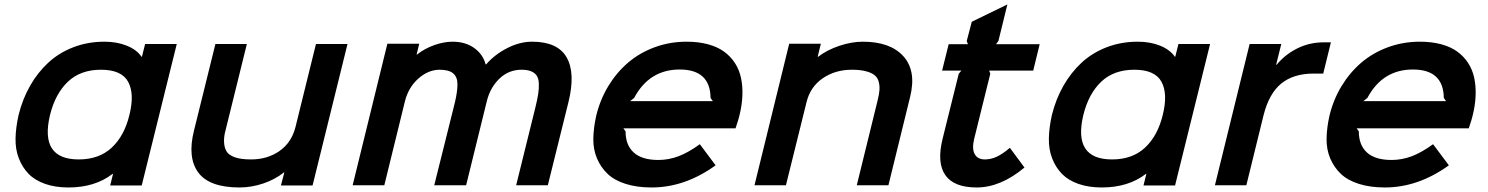

<svg xmlns="http://www.w3.org/2000/svg" viewBox="-20 -826 6633 856"><path d="M557.1 -314Q580.6 -408.7 551 -461.9Q521.5 -515.1 430.2 -515.1Q338.9 -515.1 282.7 -461.7Q226.6 -408.2 203.1 -314Q155.3 -115.2 331.1 -115.2Q421.9 -115.2 478.3 -168Q534.7 -220.7 557.1 -314ZM768.1 -629.9 611.8 1H471.2L483.9 -50.8H481.9Q403.3 9.8 285.2 9.8Q226.6 9.8 181.2 -6.1Q135.7 -22 107.7 -50.8Q79.6 -79.6 64 -119.9Q48.3 -160.2 49.3 -209Q50.3 -257.8 63 -314Q80.6 -384.8 114.3 -443.8Q147.9 -502.9 195.6 -546.9Q243.2 -590.8 307.4 -615.5Q371.6 -640.1 445.8 -640.1Q501.5 -640.1 545.4 -622.3Q589.4 -604.5 610.8 -573.2H612.8L627 -629.9Z M1529.3 -629.9 1373.5 1H1232.4L1247.6 -57.1H1245.6Q1205.6 -25.4 1153.1 -7.8Q1100.6 9.8 1048.3 9.8Q913.1 9.8 864 -56.9Q814.9 -123.5 844.7 -243.2L940.4 -629.9H1080.6L986.3 -248Q978 -218.8 978.8 -194.3Q979.5 -169.9 989.3 -152.3Q999 -134.8 1026.4 -125Q1053.7 -115.2 1098.6 -115.2Q1172.4 -115.2 1226.1 -152.8Q1279.8 -190.4 1297.4 -259.8L1388.7 -629.9Z M2514.2 -370.1 2422.4 0H2281.2L2367.2 -348.1Q2376 -383.8 2379.6 -408Q2383.3 -432.1 2382.3 -454.1Q2381.3 -476.1 2373 -488.5Q2364.7 -501 2348.1 -508.1Q2331.5 -515.1 2305.2 -515.1Q2248 -515.1 2206.8 -475.6Q2165.5 -436 2150.4 -375L2058.1 0H1916L2008.3 -370.1Q2019.5 -418 2019.5 -450.2Q2019.5 -482.4 2000.5 -498.8Q1981.4 -515.1 1940.4 -515.1Q1889.6 -515.1 1845.2 -475.8Q1800.8 -436.5 1785.2 -374L1693.4 0H1552.2L1707 -630.9H1849.1L1837.4 -583H1839.4Q1872.6 -609.4 1915.8 -624.8Q1959 -640.1 1998 -640.1Q2054.7 -640.1 2094 -612.1Q2133.3 -584 2145 -539.1H2147.5Q2185.5 -583 2241.5 -611.6Q2297.4 -640.1 2352.1 -640.1Q2466.3 -640.1 2506.3 -570.1Q2546.4 -500 2514.2 -370.1Z M2789.1 -375H3158.2L3147.9 -389.2Q3146.5 -516.1 3010.3 -516.1Q2874.5 -516.1 2807.1 -389.2ZM3276.4 -310.1Q3272.9 -294.4 3259.3 -253.9H2759.3L2769 -240.2Q2769 -178.7 2805.7 -145.8Q2842.3 -112.8 2915 -112.8Q2961.4 -112.8 3005.6 -129.6Q3049.8 -146.5 3100.1 -183.1L3170.4 -88.9Q3033.7 9.8 2885.3 9.8Q2819.8 9.8 2769.5 -6.1Q2719.2 -22 2689 -50.8Q2658.7 -79.6 2641.6 -119.6Q2624.5 -159.7 2625.2 -207.5Q2626 -255.4 2638.2 -310.1Q2655.3 -381.3 2691.9 -441.9Q2728.5 -502.4 2779.8 -546.4Q2831.1 -590.3 2898.4 -615.2Q2965.8 -640.1 3041 -640.1Q3093.8 -640.1 3136.2 -628.7Q3178.7 -617.2 3208 -595.9Q3237.3 -574.7 3256.6 -544.9Q3275.9 -515.1 3283.7 -478.3Q3291.5 -441.4 3289.8 -399.2Q3288.1 -356.9 3276.4 -310.1Z M4037.6 -394 3940.9 0H3799.8L3892.6 -377.9Q3899.4 -404.8 3900.9 -424.3Q3902.3 -443.8 3897.5 -461.9Q3892.6 -480 3878.9 -491Q3865.2 -502 3840.1 -508.5Q3814.9 -515.1 3777.8 -515.1Q3704.1 -515.1 3648.2 -477.1Q3592.3 -439 3575.7 -370.1L3483.9 0H3343.8L3498.5 -630.9H3639.6L3625.5 -573.2H3627.9Q3667.5 -603.5 3722.2 -621.8Q3776.9 -640.1 3826.7 -640.1Q3949.2 -640.1 4007.8 -575Q4066.4 -509.8 4037.6 -394Z M4482.4 -167 4547.4 -79.1Q4440.9 9.8 4334.5 9.8Q4232.9 9.8 4194.6 -45.2Q4156.2 -100.1 4182.1 -206.1L4254.4 -497.1L4266.1 -511.2H4180.2L4209.5 -628.9H4295.4L4290 -643.1L4312.5 -729L4471.2 -806.2L4431.2 -643.1L4420.4 -628.9H4615.2L4586.4 -511.2H4390.1L4395 -497.1L4323.2 -207Q4312.5 -163.1 4325.4 -139.2Q4338.4 -115.2 4371.1 -115.2Q4397.5 -115.2 4423.6 -127.2Q4449.7 -139.2 4482.4 -167Z M5164.1 -314Q5187.5 -408.7 5158 -461.9Q5128.4 -515.1 5037.1 -515.1Q4945.8 -515.1 4889.6 -461.7Q4833.5 -408.2 4810.1 -314Q4762.2 -115.2 4938 -115.2Q5028.8 -115.2 5085.2 -168Q5141.6 -220.7 5164.1 -314ZM5375 -629.9 5218.8 1H5078.1L5090.8 -50.8H5088.9Q5010.3 9.8 4892.1 9.8Q4833.5 9.8 4788.1 -6.1Q4742.7 -22 4714.6 -50.8Q4686.5 -79.6 4670.9 -119.9Q4655.3 -160.2 4656.2 -209Q4657.2 -257.8 4669.9 -314Q4687.5 -384.8 4721.2 -443.8Q4754.9 -502.9 4802.5 -546.9Q4850.1 -590.8 4914.3 -615.5Q4978.5 -640.1 5052.7 -640.1Q5108.4 -640.1 5152.3 -622.3Q5196.3 -604.5 5217.8 -573.2H5219.7L5233.9 -629.9Z M5913.6 -637.2 5879.4 -498H5836.4Q5747.1 -498 5692.4 -453.6Q5637.7 -409.2 5613.3 -312L5536.6 0H5396.5L5551.3 -629.9H5692.4L5669.4 -537.1H5671.4Q5710.4 -584 5764.6 -610.6Q5818.8 -637.2 5880.4 -637.2Z M6058.1 -375H6427.2L6417 -389.2Q6415.5 -516.1 6279.3 -516.1Q6143.6 -516.1 6076.2 -389.2ZM6545.4 -310.1Q6542 -294.4 6528.3 -253.9H6028.3L6038.1 -240.2Q6038.1 -178.7 6074.7 -145.8Q6111.3 -112.8 6184.1 -112.8Q6230.5 -112.8 6274.7 -129.6Q6318.8 -146.5 6369.1 -183.1L6439.5 -88.9Q6302.7 9.8 6154.3 9.8Q6088.9 9.8 6038.6 -6.1Q5988.3 -22 5958 -50.8Q5927.7 -79.6 5910.6 -119.6Q5893.6 -159.7 5894.3 -207.5Q5895 -255.4 5907.2 -310.1Q5924.3 -381.3 5960.9 -441.9Q5997.6 -502.4 6048.8 -546.4Q6100.1 -590.3 6167.5 -615.2Q6234.9 -640.1 6310.1 -640.1Q6362.8 -640.1 6405.3 -628.7Q6447.8 -617.2 6477.1 -595.9Q6506.3 -574.7 6525.6 -544.9Q6544.9 -515.1 6552.7 -478.3Q6560.5 -441.4 6558.8 -399.2Q6557.1 -356.9 6545.4 -310.1Z"/></svg>

Font: Sinkin Sans 600 SemiBold Italic
Style: Regular
Weight: 600
Italic angle: -112°
Designer: Keith Bates
Foundry: K-Type
Version: Sinkin Sans (version 1.0)  by Keith Bates   •   © 2014   www